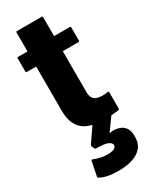

<svg xmlns="http://www.w3.org/2000/svg" viewBox="-238 -704 835 1047"><g transform="rotate(-30 180.0 -181.0)"><path d="M344 -110V-5Q344 0 339 0.5Q193.5 18.5 131.2 -18Q69 -54.5 69 -151V-430H9Q4 -430 4 -435V-520Q4 -525 9 -525H69V-645Q69 -650 74 -650H231.5Q236.5 -650 236.5 -645V-525H336.5Q341.5 -525 341.5 -520V-435Q341.5 -430 336.5 -430H236.5V-173.5Q236.5 -129.5 264.5 -118.5Q292.5 -107.5 339 -114.5Q344 -115 344 -110ZM177.5 287.5Q95.5 287.5 58.5 263Q53.5 259.5 56 254.5L74 164.5Q76 161 76.8 160.8Q77.5 160.5 81 162Q110 172.5 128.8 176.2Q147.5 180 168 180Q222.5 180 222.5 152Q222.5 140.5 204.5 130.5Q186.5 120.5 129 120Q122.5 120 120.5 115L112.5 98Q110.5 94 114.5 88L195.5 -30H316.5L233 86Q246 82 256.5 82Q278 82 298.2 89Q318.5 96 331.5 114.8Q344.5 133.5 344.5 168.5Q344.5 213 321.5 239Q298.5 265 260.5 276.2Q222.5 287.5 177.5 287.5Z"/></g></svg>

Font: MFEK Sans
Style: Bold
Weight: 700
Designer: Owen Earl
Foundry: indestructible type*
Version: Version 0.001; ttfautohint (v1.8.4.7-5d5b)